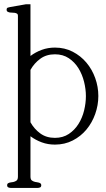

<svg xmlns="http://www.w3.org/2000/svg" viewBox="-20 -687 510 920"><path d="M451.2 -227.1Q451.2 -183.1 436.3 -141.1Q421.4 -99.1 394.3 -66.4Q367.2 -33.7 328.6 -13.9Q290 5.9 243.2 5.9Q209.5 5.9 180.2 -4.9Q150.9 -15.6 126 -34.2V158.7Q126 172.9 132.6 177.7Q139.2 182.6 147.9 184.6Q153.3 185.5 157.7 186.3Q162.1 187 166 188Q169.9 189 173.8 191.7Q177.7 194.3 177.7 200.2Q177.7 208.5 172.4 210.9Q167 213.4 161.1 213.4H31.2Q25.4 213.4 19.8 210.9Q14.2 208.5 14.2 200.2Q14.2 193.8 18.1 191.4Q22 189 25.9 188Q29.8 187 34.4 186.5Q39.1 186 43.9 185.1Q52.7 183.1 59.3 178.2Q65.9 173.3 65.9 158.7V-611.8Q65.9 -618.7 61.5 -621.6Q57.1 -624.5 50.5 -625.5Q43.9 -626.5 36.6 -626.5Q29.3 -626.5 23.4 -627.9Q19.5 -628.9 15.6 -631.3Q11.7 -633.8 11.7 -640.1Q11.7 -648.4 17.3 -650.4Q22.9 -652.3 28.8 -653.3L104 -666.5H126V-418.9Q150.9 -437.5 180.2 -448.2Q209.5 -459 243.2 -459Q290 -459 328.4 -439.2Q366.7 -419.4 394 -387Q421.4 -354.5 436.3 -312.7Q451.2 -271 451.2 -227.1ZM391.6 -226.6Q391.6 -259.8 382.8 -295.2Q374 -330.6 356 -359.9Q337.9 -389.2 309.8 -408Q281.7 -426.8 243.2 -426.8Q202.1 -426.8 173.1 -405.5Q144 -384.3 126 -352.1V-101.1Q144 -68.8 173.1 -47.6Q202.1 -26.4 243.2 -26.4Q281.7 -26.4 309.8 -45.2Q337.9 -64 356.2 -93.3Q374.5 -122.6 383.1 -158Q391.6 -193.4 391.6 -226.6Z"/></svg>

Font: Atsinvsda
Style: Regular
Weight: 400
Designer: Al Webster
Foundry: Al Webster and Michael Everson
Version: Version 2.000